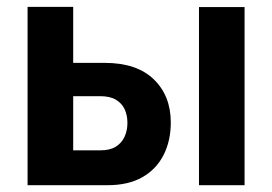

<svg xmlns="http://www.w3.org/2000/svg" viewBox="-20 -544 800 564"><path d="M61 0V-523.8H195V-359.3H287.5Q381.7 -359.3 431.7 -311Q481.7 -262.7 481.7 -184.1Q481.7 -130.5 460.5 -88.7Q439.3 -46.9 398.2 -23.5Q357.1 0 296.2 0ZM195 -102.4H275.1Q302.7 -102.4 320 -113Q337.3 -123.7 345.8 -142.1Q354.3 -160.4 354.3 -183Q354.3 -205.1 346.4 -222.6Q338.4 -240.2 320.8 -250.9Q303.2 -261.5 274 -261.5H195ZM564.5 0V-523.3H698.4V0Z"/></svg>

Font: Raleway Thin
Style: Regular
Weight: 100
Designer: Matt McInerney, Pablo Impallari, Rodrigo Fuenzalida
Foundry: Matt McInerney, Pablo Impallari, Rodrigo Fuenzalida
Version: Version 4.026